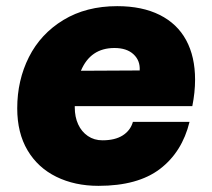

<svg xmlns="http://www.w3.org/2000/svg" viewBox="-20 -592 690 624"><path d="M36 -240Q36 -331 74 -406.5Q112 -482 186 -527Q260 -572 361 -572Q442 -572 499 -543.5Q556 -515 585 -461.5Q614 -408 614 -333Q614 -292 605 -247H223V-243Q223 -212 234 -188Q245 -164 265.5 -150Q286 -136 313 -136Q354 -136 379 -152Q404 -168 412 -196H596Q572 -98 500 -43Q428 12 300 12Q223 12 163 -17.5Q103 -47 69.5 -103.5Q36 -160 36 -240ZM434 -363Q436 -395 414 -415.5Q392 -436 352 -436Q274 -436 243 -362Z"/></svg>

Font: Azeret Mono ExtraBold
Style: Italic
Weight: 800
Italic angle: -12°
Designer: Martin Vácha
Foundry: Displaay
Version: Version 1.000; Glyphs 3.0.3, build 3074